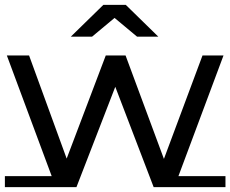

<svg xmlns="http://www.w3.org/2000/svg" viewBox="-22 -757 943 786"><path d="M291 9 203 0 6 -530H97L272 -50H229L411 -530H492L670 -50H628L807 -530H893L695 0L607 9L436 -438H464ZM-2 9V-36H291V9ZM607 9V-36H901V9ZM268 -607 401 -737H493L626 -607H539L407 -717H487L355 -607Z"/></svg>

Font: Montserrat Underline Thin Medium
Style: Regular
Weight: 500
Version: Version 9.000